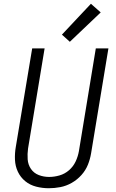

<svg xmlns="http://www.w3.org/2000/svg" viewBox="-20 -992 616 1020"><path d="M239 8Q270 8 301 2Q332 -4 361 -20.5Q390 -37 412.5 -62Q435 -87 447 -117Q459 -147 464 -178L556 -735H489L399 -188Q394 -160 381.5 -133.5Q369 -107 346.5 -87.5Q324 -68 296 -60Q268 -52 241 -52Q212 -52 186 -62Q160 -72 144.5 -94.5Q129 -117 127 -145.5Q125 -174 129 -203L217 -735H151L64 -212Q58 -178 59.5 -143.5Q61 -109 75 -79.5Q89 -50 114 -29.5Q139 -9 172 -0.5Q205 8 239 8ZM351 -770 515 -926 463 -972 309 -808Z"/></svg>

Font: Iosevka Sparkle Light Oblique
Style: Regular
Weight: 300
Italic angle: -9°
Designer: Belleve Invis
Foundry: Belleve Invis
Version: Version 4.5.0; ttfautohint (v1.8.3)